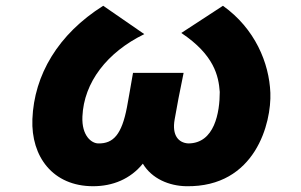

<svg xmlns="http://www.w3.org/2000/svg" viewBox="-20 -565 1040 664"><path d="M915 -244C911 -347 862 -466 751 -545L607 -451C721 -375 736 -302 740 -247C740 -176 722 -69 631 -69C598 -71 574 -96 584 -152C590 -188 603 -256 615 -313H440C428 -246 424 -219 419 -194C401 -100 372 -68 320 -69C297 -69 262 -95 265 -162C270 -280 350 -384 479 -447L337 -545C181 -447 98 -306 92 -153C87 -23 163 79 302 79C370 79 431 54 474 1C505 53 565 78 624 79C864 83 919 -141 915 -244Z"/></svg>

Font: LINE Seed JP App_OTF ExtraBold
Style: Regular
Weight: 800
Designer: LINE & Fontrix & Fontworks
Version: Version 1.013